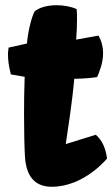

<svg xmlns="http://www.w3.org/2000/svg" viewBox="-20 -711 433 741"><path d="M76.2 -108.9C81.1 -14.6 128.9 9.8 179.7 9.8C305.2 9.8 393.1 -99.1 393.1 -99.1C388.7 -133.8 376.5 -168.5 349.6 -190.9L234.9 -155.3L233.9 -156.2C240.2 -198.7 258.8 -316.4 266.6 -406.7C309.6 -407.7 340.8 -411.1 355 -413.6C362.3 -431.6 377.9 -466.3 377.9 -505.9C377.9 -527.8 373 -550.8 359.9 -573.7L273.9 -558.1C275.9 -583.5 277.3 -611.8 277.3 -637.7C277.3 -651.4 276.9 -664.6 275.9 -675.8C255.9 -685.1 227.5 -690.9 198.7 -690.9C167 -690.9 135.3 -684.1 113.8 -667.5C100.1 -642.6 86.9 -581.1 84 -543L13.2 -527.3C13.2 -522.5 10.7 -510.7 10.7 -506.3C10.7 -478 13.7 -456.5 22 -423.8L75.2 -414.6C73.2 -362.3 72.8 -313.5 72.8 -269.5C72.8 -200.2 74.2 -143.1 76.2 -108.9Z"/></svg>

Font: Kavoon
Style: Regular
Weight: 400
Designer: Viktoriya Grabowska
Foundry: Viktoriya Grabowska
Version: Version 1.002